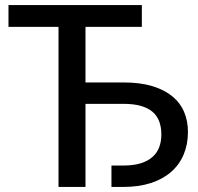

<svg xmlns="http://www.w3.org/2000/svg" viewBox="-20 -738 782 758"><path d="M467.5 -412.5Q534 -412.5 582 -397.8Q630 -383 661.2 -357Q692.5 -331 707.2 -295.2Q722 -259.5 722 -217.5Q722 -168 705 -127.8Q688 -87.5 655.2 -59Q622.5 -30.5 575 -15.2Q527.5 0 467 0H420V-84.5H467Q507.5 -84.5 536 -93.5Q564.5 -102.5 582.5 -118.8Q600.5 -135 608.8 -157.5Q617 -180 617 -207Q617 -235.5 608.8 -258Q600.5 -280.5 582.8 -296Q565 -311.5 536.5 -319.8Q508 -328 467.5 -328H317.5V0H211V-632H13.5V-718H540V-632H317.5V-412.5Z"/></svg>

Font: Lato 2
Style: Regular
Weight: 500
Designer: Lukasz Dziedzic with Adam Twardoch and Botio Nikoltchev
Foundry: tyPoland Lukasz Dziedzic
Version: Version 2.015; 2015-08-06; http://www.latofonts.com/